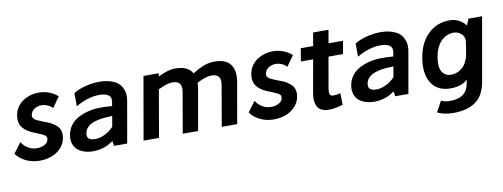

<svg xmlns="http://www.w3.org/2000/svg" viewBox="-70 -1046 4342 1657"><g transform="rotate(-10 2101.0 -218.0)"><path d="M461.9 -503.9 397 -412.1Q379.4 -432.1 352.5 -443.1Q325.7 -454.1 301.8 -454.1Q265.6 -454.1 237.5 -435.5Q209.5 -417 204.1 -382.8Q201.7 -367.7 211.2 -355.2Q220.7 -342.8 238.5 -334.7Q256.3 -326.7 279.1 -317.1Q301.8 -307.6 325.9 -299.1Q350.1 -290.5 372.1 -276.6Q394 -262.7 410.4 -245.8Q426.8 -229 433.8 -202.6Q440.9 -176.3 435.1 -144Q425.8 -92.8 390.4 -55.9Q355 -19 307.1 -2Q259.3 15.1 205.1 15.1Q141.1 15.1 86.9 -10.3Q32.7 -35.6 -1 -81.1L66.9 -171.9Q88.9 -135.3 124.3 -115.2Q159.7 -95.2 200.2 -95.2Q237.3 -95.2 266.8 -111.1Q296.4 -127 300.8 -153.8Q303.2 -166 300.8 -174.6Q298.3 -183.1 288.3 -190.4Q278.3 -197.8 270 -201.7Q261.7 -205.6 241.2 -213.9Q220.7 -222.2 208 -228Q136.2 -252.9 101.8 -295.7Q67.4 -338.4 80.1 -407.2Q86.4 -445.8 108.2 -476.8Q129.9 -507.8 159.9 -526.9Q189.9 -545.9 223.9 -555.9Q257.8 -565.9 292 -565.9Q390.6 -565.9 461.9 -503.9Z M829.6 -566.9Q867.7 -566.9 900.9 -559.8Q934.1 -552.7 963.1 -537.6Q992.2 -522.5 1010.3 -498Q1028.3 -473.6 1036.4 -439.2Q1044.4 -404.8 1035.6 -358.9L972.7 0H857.4L850.6 -43Q823.7 -25.4 804.2 -14.9Q784.7 -4.4 749.3 5.4Q713.9 15.1 674.8 15.1Q633.3 15.1 598.6 4.4Q564 -6.3 538.8 -27.3Q513.7 -48.3 502.9 -82.5Q492.2 -116.7 499.5 -160.2Q507.3 -203.1 531.7 -237.3Q556.2 -271.5 593 -293.5Q629.9 -315.4 678.5 -329.1Q727.1 -342.8 782.7 -344.7Q838.4 -346.7 900.4 -340.8L906.7 -377Q913.6 -417 887.5 -436Q861.3 -455.1 810.5 -455.1Q708 -455.1 600.6 -392.1L599.6 -506.8Q639.2 -533.7 702.9 -550.3Q766.6 -566.9 829.6 -566.9ZM641.6 -149.9Q635.3 -115.2 653.6 -100.6Q671.9 -85.9 707.5 -85.9Q748.5 -85.9 792.5 -106.7Q836.4 -127.4 870.6 -165L886.7 -256.8Q848.1 -255.9 817.1 -252.9Q786.1 -250 754.2 -242.7Q722.2 -235.4 700 -223.9Q677.7 -212.4 661.9 -193.6Q646 -174.8 641.6 -149.9Z M1834.5 -565.9Q1936 -565.9 1976.1 -511Q2016.1 -456.1 1999.5 -358.9L1936.5 0H1801.3L1862.3 -352.1Q1881.8 -452.1 1789.6 -452.1Q1740.7 -452.1 1662.1 -411.1Q1662.1 -389.2 1657.2 -358.9L1594.2 0H1459.5L1520.5 -352.1Q1540 -452.1 1447.3 -452.1Q1399.4 -452.1 1323.2 -413.1L1251.5 0H1116.2L1212.4 -549.8H1347.2L1342.3 -522Q1426.8 -565.9 1492.2 -565.9Q1604.5 -565.9 1642.1 -497.1Q1696.3 -530.3 1741.7 -548.1Q1787.1 -565.9 1834.5 -565.9Z M2514.2 -503.9 2449.2 -412.1Q2431.6 -432.1 2404.8 -443.1Q2377.9 -454.1 2354 -454.1Q2317.9 -454.1 2289.8 -435.5Q2261.7 -417 2256.3 -382.8Q2253.9 -367.7 2263.4 -355.2Q2272.9 -342.8 2290.8 -334.7Q2308.6 -326.7 2331.3 -317.1Q2354 -307.6 2378.2 -299.1Q2402.3 -290.5 2424.3 -276.6Q2446.3 -262.7 2462.6 -245.8Q2479 -229 2486.1 -202.6Q2493.2 -176.3 2487.3 -144Q2478 -92.8 2442.6 -55.9Q2407.2 -19 2359.4 -2Q2311.5 15.1 2257.3 15.1Q2193.4 15.1 2139.2 -10.3Q2085 -35.6 2051.3 -81.1L2119.1 -171.9Q2141.1 -135.3 2176.5 -115.2Q2211.9 -95.2 2252.4 -95.2Q2289.6 -95.2 2319.1 -111.1Q2348.6 -127 2353 -153.8Q2355.5 -166 2353 -174.6Q2350.6 -183.1 2340.6 -190.4Q2330.6 -197.8 2322.3 -201.7Q2314 -205.6 2293.5 -213.9Q2272.9 -222.2 2260.3 -228Q2188.5 -252.9 2154.1 -295.7Q2119.6 -338.4 2132.3 -407.2Q2138.7 -445.8 2160.4 -476.8Q2182.1 -507.8 2212.2 -526.9Q2242.2 -545.9 2276.1 -555.9Q2310.1 -565.9 2344.2 -565.9Q2442.9 -565.9 2514.2 -503.9Z M2814 -437 2768.1 -175.8Q2760.3 -130.9 2767.1 -115Q2773.9 -99.1 2799.8 -99.1Q2823.7 -99.1 2859.9 -107.9L2861.8 -5.9Q2791.5 15.1 2740.2 15.1Q2706.1 15.1 2682.1 5.1Q2658.2 -4.9 2645.8 -21Q2633.3 -37.1 2627.9 -61.3Q2622.6 -85.4 2623.8 -110.4Q2625 -135.3 2630.9 -166L2679.2 -437H2571.8L2590.8 -549.8H2699.2L2719.2 -665H2854L2834 -549.8H2960.9L2940.9 -437Z M3293.9 -566.9Q3332 -566.9 3365.2 -559.8Q3398.4 -552.7 3427.5 -537.6Q3456.5 -522.5 3474.6 -498Q3492.7 -473.6 3500.7 -439.2Q3508.8 -404.8 3500 -358.9L3437 0H3321.8L3314.9 -43Q3288.1 -25.4 3268.6 -14.9Q3249 -4.4 3213.6 5.4Q3178.2 15.1 3139.2 15.1Q3097.7 15.1 3063 4.4Q3028.3 -6.3 3003.2 -27.3Q2978 -48.3 2967.3 -82.5Q2956.5 -116.7 2963.9 -160.2Q2971.7 -203.1 2996.1 -237.3Q3020.5 -271.5 3057.4 -293.5Q3094.2 -315.4 3142.8 -329.1Q3191.4 -342.8 3247.1 -344.7Q3302.7 -346.7 3364.7 -340.8L3371.1 -377Q3377.9 -417 3351.8 -436Q3325.7 -455.1 3274.9 -455.1Q3172.4 -455.1 3064.9 -392.1L3064 -506.8Q3103.5 -533.7 3167.2 -550.3Q3231 -566.9 3293.9 -566.9ZM3106 -149.9Q3099.6 -115.2 3117.9 -100.6Q3136.2 -85.9 3171.9 -85.9Q3212.9 -85.9 3256.8 -106.7Q3300.8 -127.4 3335 -165L3351.1 -256.8Q3312.5 -255.9 3281.5 -252.9Q3250.5 -250 3218.5 -242.7Q3186.5 -235.4 3164.3 -223.9Q3142.1 -212.4 3126.2 -193.6Q3110.4 -174.8 3106 -149.9Z M4060.5 -549.8H4179.7L4081.5 7.8Q4070.8 68.4 4046.4 111.6Q4022 154.8 3984.1 180.2Q3946.3 205.6 3899.7 217.3Q3853 229 3793.5 229Q3704.1 229 3652.8 199.2L3703.6 106Q3738.3 122.1 3779.8 122.1Q3926.3 122.1 3947.8 1L3953.6 -35.2Q3933.6 -12.7 3896 1.7Q3858.4 16.1 3805.7 16.1Q3689 16.1 3637 -67.6Q3585 -151.4 3609.9 -292Q3631.8 -416.5 3708 -490.2Q3784.2 -564 3896.5 -564Q3981 -564 4037.6 -494.1ZM3831.5 -99.1Q3874 -99.1 3913.8 -125.7Q3953.6 -152.3 3970.7 -199.2Q3981.9 -218.3 3985.8 -247.1L3996.6 -306.2Q4000.5 -328.1 4004.9 -370.1Q4004.4 -406.2 3976.6 -429.7Q3948.7 -453.1 3911.6 -453.1Q3883.3 -453.1 3856.7 -442.4Q3830.1 -431.6 3807.1 -410.6Q3784.2 -389.6 3766.6 -354.5Q3749 -319.3 3740.7 -273.9Q3725.1 -184.6 3751 -141.8Q3776.9 -99.1 3831.5 -99.1Z"/></g></svg>

Font: Stilu SemiBold
Style: Italic
Weight: 600
Italic angle: -10°
Designer: Genilson Lima Santos
Foundry: Genilson Lima Santos
Version: Version 1.200;PS 001.200;hotconv 1.0.88;makeotf.lib2.5.64775